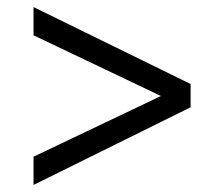

<svg xmlns="http://www.w3.org/2000/svg" viewBox="-20 -596 610 544"><path d="M75 -72 520 -292V-358L75 -576V-496L436 -324L75 -152Z"/></svg>

Font: Fixel Variable
Style: Regular
Weight: 100
Width: 3
Designer: AlfaBravo + MacPaw
Foundry: Kyrylo Tkachov, Marchela Mozhyna, Serhii Makarenko, Maria Weinstein, Zakhar Kryvoshyya
Version: Version 1.211